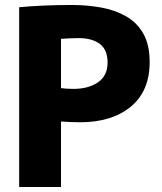

<svg xmlns="http://www.w3.org/2000/svg" viewBox="-20 -751 651 771"><path d="M57 -722Q99 -726 152.5 -728.5Q206 -731 269 -731Q329 -731 385 -721Q441 -711 485.5 -686Q530 -661 555.5 -616Q581 -571 581 -502Q581 -385 505 -322.5Q429 -260 301 -260Q281 -260 261.5 -261Q242 -262 225 -263V0H57ZM274 -394Q335 -394 373.5 -420.5Q412 -447 412 -500Q412 -551 381 -574.5Q350 -598 295 -598Q277 -598 258.5 -597Q240 -596 225 -595V-397Q234 -396 246.5 -395Q259 -394 274 -394Z"/></svg>

Font: Murecho
Style: Bold
Weight: 700
Designer: Neil Summerour
Foundry: Positype
Version: Version 1.010; ttfautohint (v1.8.3)